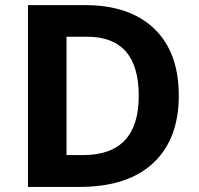

<svg xmlns="http://www.w3.org/2000/svg" viewBox="-20 -734 780 754"><path d="M241.2 -589.8V-125H306.2Q524.9 -125 524.9 -357.4Q524.9 -589.8 321.8 -589.8ZM89.8 -713.9H314Q488.8 -713.9 585.4 -621.6Q682.1 -529.3 682.1 -358.4Q682.1 -187.5 581.8 -93.8Q481.4 0 292 0H89.8Z"/></svg>

Font: OpenSansHebrew-Bold
Style: Bold
Weight: 700
Foundry: Ascender Corporation, Yanek Iontef
Version: Version 2.001;PS 002.001;hotconv 1.0.70;makeotf.lib2.5.58329